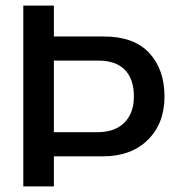

<svg xmlns="http://www.w3.org/2000/svg" viewBox="-20 -664 630 684"><path d="M63 -644H172V-534H350Q457 -534 511.5 -475.5Q566 -417 566 -320Q566 -224 506.5 -165.5Q447 -107 346 -107H172V0H63ZM326 -193Q389 -193 423 -227Q457 -261 457 -320Q457 -382 425 -415Q393 -448 331 -448H172V-193Z"/></svg>

Font: Kanit
Style: Regular
Weight: 400
Designer: Katatrad Team
Foundry: Cadson Demak
Version: Version 1.001